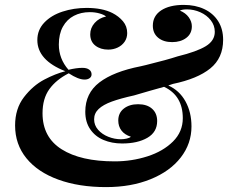

<svg xmlns="http://www.w3.org/2000/svg" viewBox="-20 -742 937 776"><path d="M678.7 -402.8 660.2 -396.5Q705.1 -376.5 729.5 -332.5Q753.9 -288.6 753.9 -231Q753.9 -161.6 710.7 -105.7Q667.5 -49.8 588.9 -17.8Q510.3 14.2 408.7 14.2Q298.8 14.2 215.6 -16.1Q132.3 -46.4 86.7 -102.5Q41 -158.7 41 -234.9Q41 -302.7 76.9 -349.4Q112.8 -396 158.7 -420.2Q204.6 -444.3 244.1 -454.1Q130.9 -498.5 130.9 -580.1Q130.9 -621.1 158.9 -650.6Q187 -680.2 232.7 -695.1Q278.3 -710 330.1 -710Q393.1 -710 434.1 -689.5Q460 -676.3 477.1 -656Q494.1 -635.7 494.1 -608.4Q494.1 -588.4 483.6 -573.2Q473.1 -558.1 455.6 -549.8Q438 -541.5 417.5 -541.5Q386.2 -541.5 365.5 -557.6Q344.7 -573.7 344.7 -603.5Q344.7 -628.9 362.5 -649.2Q380.4 -669.4 408.7 -675.3Q400.4 -682.6 382.3 -687.7Q364.3 -692.9 342.8 -692.9Q307.1 -692.9 278.8 -678.2Q250.5 -663.6 234.1 -634Q217.8 -604.5 217.8 -562Q217.8 -504.4 256.8 -460Q289.6 -467.8 313 -467.8Q330.6 -467.8 340.3 -460.7Q350.1 -453.6 350.1 -441.4Q350.1 -431.6 342 -426Q334 -420.4 321.8 -420.4Q296.4 -420.4 257.8 -445.8Q207 -419.9 179.4 -381.6Q151.9 -343.3 151.9 -284.2Q151.9 -187.5 229 -138.7Q306.2 -89.8 443.4 -89.8Q512.7 -89.8 575.9 -110.1Q639.2 -130.4 679 -169.9Q718.8 -209.5 718.8 -264.2Q718.8 -355.5 643.1 -391.1Q607.4 -380.9 584 -374.5Q521.5 -356.4 522 -356.4Q466.8 -344.2 431.9 -331.5Q397 -318.8 378.7 -301.5Q360.4 -284.2 360.4 -259.8Q360.4 -235.8 376.5 -217.5Q392.6 -199.2 417.7 -189.2Q442.9 -179.2 468.8 -179.2Q480 -179.2 492.2 -181.9Q504.4 -184.6 508.8 -189.5Q483.9 -197.3 470.9 -214.4Q458 -231.4 458 -254.9Q458 -285.6 480.5 -303.2Q502.9 -320.8 538.1 -320.8Q574.2 -320.8 594.7 -302.5Q615.2 -284.2 615.2 -252.9Q615.2 -208 575.7 -185.1Q536.1 -162.1 473.6 -162.1Q432.1 -162.1 398.4 -176.3Q364.7 -190.4 344.7 -219.5Q324.7 -248.5 324.7 -290.5Q324.7 -365.2 381.8 -408.9Q439 -452.6 548.3 -474.1Q576.2 -480.5 575.2 -480.5Q654.8 -500 697.8 -514.2Q775.4 -533.2 811.8 -555.4Q848.1 -577.6 848.1 -613.3Q848.1 -639.2 832 -659.9Q815.9 -680.7 789.8 -692.4Q763.7 -704.1 735.4 -704.1Q716.8 -704.1 707 -699.2Q730 -689.9 742.7 -672.4Q755.4 -654.8 755.4 -635.7Q755.4 -606 732.9 -588.9Q710.4 -571.8 675.8 -571.8Q640.6 -571.8 619.1 -589.6Q597.7 -607.4 597.7 -638.2Q597.7 -677.7 631.3 -700Q665 -722.2 722.7 -722.2Q769.5 -722.2 805.4 -705.3Q841.3 -688.5 861.6 -656.7Q881.8 -625 881.8 -581.1Q881.8 -507.3 829.8 -465.3Q777.8 -423.3 678.7 -402.8Z"/></svg>

Font: TypoPRO Playfair Display
Style: Bold
Weight: 700
Designer: Claus Eggers Sørensen
Foundry: Claus Eggers Sørensen
Version: Version 1.004;PS 001.004;hotconv 1.0.70;makeotf.lib2.5.58329